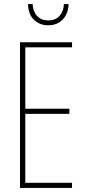

<svg xmlns="http://www.w3.org/2000/svg" viewBox="-20 -921 421 941"><path d="M333 0H78V-714H333V-689H104V-388H320V-363H104V-25H333ZM316 -901Q315 -854 287.5 -825.5Q260 -797 216 -797Q176 -797 147.5 -823Q119 -849 117 -901H140Q142 -864 162 -842.5Q182 -821 217 -821Q252 -821 272 -843.5Q292 -866 293 -901Z"/></svg>

Font: Noto Sans ExtraCondensed Thin
Style: Regular
Weight: 100
Width: 2
Designer: Monotype Design Team
Foundry: Monotype Imaging Inc.
Version: Version 2.013; ttfautohint (v1.8.4.7-5d5b)